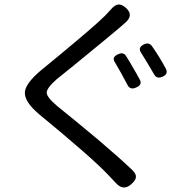

<svg xmlns="http://www.w3.org/2000/svg" viewBox="-20 -794 781 849"><path d="M493 16Q480 3 460 -19Q391 -93 154 -288Q87 -344 90 -387Q93 -425 160 -482Q181 -500 239 -547Q399 -679 446 -726Q454 -734 470 -752Q487 -772 502.5 -774Q518 -776 537 -759Q574 -726 531 -691Q516 -678 508 -671Q461 -631 308 -506Q251 -460 230 -443Q186 -404 186.5 -384Q187 -364 233 -325Q304 -268 412 -178Q512 -93 566 -41Q583 -24 581 -10Q580 3 561 20Q526 52 493 16ZM544 -418Q517 -470 489 -517Q472 -541 502 -554Q525 -565 537 -547Q553 -522 570 -492Q575 -483 585 -466Q593 -451 597 -444Q612 -420 582 -407Q556 -395 544 -418ZM661 -466Q652 -481 632 -515Q614 -545 605 -559Q587 -584 617 -598Q639 -608 652 -590Q685 -543 713 -491Q726 -467 699 -455Q673 -443 661 -466Z"/></svg>

Font: GenSenRounded TW R
Style: Regular
Weight: 400
Version: Version 1.501;PS 1;hotconv 16.6.51;makeotf.lib2.5.65220